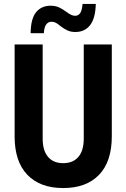

<svg xmlns="http://www.w3.org/2000/svg" viewBox="-20 -936 640 972"><path d="M300 16Q183 16 118.5 -51Q54 -118 54 -246V-711H196V-234Q196 -174 223 -142Q250 -110 300 -110Q350 -110 377 -142Q404 -174 404 -234V-711H546V-246Q546 -118 481.5 -51Q417 16 300 16ZM361 -774Q339 -774 321.5 -782Q304 -790 286 -804Q272 -816 262 -821Q252 -826 240 -826Q225 -826 214.5 -813Q204 -800 202 -768H135Q136 -842 163 -874.5Q190 -907 236 -907Q261 -907 279 -898.5Q297 -890 316 -876Q342 -856 360 -856Q376 -856 385.5 -869Q395 -882 398 -916H465Q463 -843 436 -808.5Q409 -774 361 -774Z"/></svg>

Font: Geist Mono
Style: Bold
Weight: 700
Monospace: yes
Designer: Basement.studio, Andrés Briganti, Mateo Zaragoza
Foundry: Basement.studio, Vercel, Andrés Briganti, Guido Ferreyra, Mateo Zaragoza
Version: Version 1.500; ttfautohint (v1.8.4.7-5d5b)